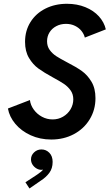

<svg xmlns="http://www.w3.org/2000/svg" viewBox="-20 -748 594 1040"><path d="M22.9 -160.2 142.1 -206.1Q145.5 -178.2 163.1 -154.1Q180.7 -129.9 207.5 -115.5Q234.4 -101.1 265.1 -101.1Q295.9 -101.1 321.5 -116Q347.2 -130.9 362.1 -156Q377 -181.2 377 -210Q377 -237.8 362.5 -258.3Q348.1 -278.8 326.4 -293.5Q304.7 -308.1 266.6 -328.6Q218.3 -355 188.2 -376.7Q158.2 -398.4 137 -434.1Q115.7 -469.7 115.7 -521.5Q115.7 -582 145.3 -628.9Q174.8 -675.8 226.6 -701.7Q278.3 -727.5 342.8 -727.5Q397.5 -727.5 442.4 -709.2Q487.3 -690.9 515.9 -659.2Q544.4 -627.4 553.2 -588.9L439.5 -544.4Q435.1 -563 421.6 -580.1Q408.2 -597.2 386.5 -607.9Q364.7 -618.7 337.4 -618.7Q308.1 -618.7 284.7 -606.2Q261.2 -593.8 248 -572.3Q234.9 -550.8 234.9 -524.4Q234.9 -497.1 249.3 -477.3Q263.7 -457.5 284.7 -443.8Q305.7 -430.2 343.8 -410.2Q392.6 -385.3 423.1 -363.5Q453.6 -341.8 475.3 -305.7Q497.1 -269.5 497.1 -216.3Q497.1 -152.8 465.8 -101.6Q434.6 -50.3 379.9 -21.2Q325.2 7.8 257.8 7.8Q196.8 7.8 146 -15.4Q95.2 -38.6 63 -77.1Q30.8 -115.7 22.9 -160.2ZM117.7 239.3 173.3 203.1 182.6 196.8Q204.6 182.1 213.4 170.9Q207.5 171.9 203.6 171.9Q190.4 171.9 177.5 164.3Q164.6 156.7 156.2 143.8Q147.9 130.9 147.9 115.2Q147.9 93.3 164.6 77.4Q181.2 61.5 204.6 61.5Q229.5 61.5 247.3 79.6Q265.1 97.7 265.1 128.9Q265.1 164.1 247.3 188.2Q229.5 212.4 199.7 231.4L139.6 272.9Z"/></svg>

Font: Reddit Sans Vanilla SemiBold
Style: Italic
Weight: 600
Italic angle: -11.25°
Designer: Stephen Hutchings
Version: Version 1.013